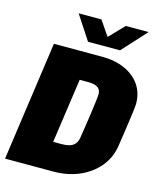

<svg xmlns="http://www.w3.org/2000/svg" viewBox="-128 -976 885 1066"><g transform="rotate(15 314.0 -442.5)"><path d="M4 0 101 -686H378Q453 -686 509.5 -660.5Q566 -635 597 -589.5Q628 -544 628 -483Q628 -471 623 -431Q618 -391 610 -337.5Q602 -284 594 -230Q583 -161 540 -109.5Q497 -58 430.5 -29Q364 0 281 0ZM238 -159H284Q313 -159 332.5 -165Q352 -171 363.5 -185.5Q375 -200 378 -223Q383 -254 389 -294Q395 -334 400.5 -372.5Q406 -411 409.5 -440.5Q413 -470 413 -480Q413 -495 406 -506.5Q399 -518 382.5 -524Q366 -530 337 -530H291ZM281 -746 190 -885H321L379 -800L461 -885H592L465 -746Z"/></g></svg>

Font: Chivo Mono Medium Black
Style: Italic
Weight: 900
Italic angle: -8.05°
Monospace: yes
Version: Version 1.008